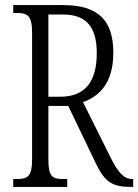

<svg xmlns="http://www.w3.org/2000/svg" viewBox="-20 -734 543 754"><path d="M32 0H244V-31H227C185 -31 170 -41 170 -108V-318H248L357 -91C392 -18 423 0 493 0H503V-31H499C465 -31 443 -59 415 -114L306 -333C367 -355 425 -404 425 -527C425 -653 367 -714 228 -714H32V-683H47C88 -683 106 -673 106 -605V-108C106 -41 89 -31 47 -31H32ZM215 -354H170V-677H228C323 -677 360 -623 360 -525C360 -414 315 -354 215 -354Z"/></svg>

Font: Noto Serif Tamil ExtraCondensed Light
Style: Italic
Weight: 300
Width: 2
Italic angle: -12°
Designer: Indian Type Foundry, Tom Grace, and the Monotype Design Team
Foundry: Monotype Imaging Inc.
Version: Version 2.003